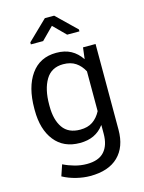

<svg xmlns="http://www.w3.org/2000/svg" viewBox="-140 -833 845 1128"><g transform="rotate(-15 283.0 -269.5)"><path d="M49.8 -254.9Q49.8 -384.8 104 -461.4Q158.2 -538.1 258.3 -538.1Q310.1 -538.1 347.2 -518.1Q384.3 -498 410.6 -458.5L419.4 -528.3H495.6V-6.8Q495.6 97.7 436.5 155.3Q377.4 212.9 266.1 212.9Q225.1 212.9 181.4 202.1Q137.7 191.4 100.1 170.9L123 103.5Q155.3 119.6 191.7 129.6Q228 139.6 265.1 139.6Q336.9 139.6 371.1 101.3Q405.3 63 405.3 -6.8V-58.1L403.8 -58.6Q378.4 -24.4 342.3 -7.3Q306.2 9.8 257.3 9.8Q158.7 9.8 104.2 -59.1Q49.8 -127.9 49.8 -244.6ZM140.1 -244.6Q140.1 -162.1 173.8 -113.8Q207.5 -65.4 279.3 -65.4Q325.2 -65.4 355.2 -85.7Q385.3 -106 405.3 -144V-386.2Q386.2 -422.4 356 -442.6Q325.7 -462.9 280.3 -462.9Q208.5 -462.9 174.3 -405.5Q140.1 -348.1 140.1 -254.9ZM423.3 -636.2V-624.5H348.6L275.4 -697.8L202.6 -624.5H127.9V-636.7L247.1 -752H303.7Z"/></g></svg>

Font: Roboto Web
Style: Regular
Weight: 400
Designer: Google
Version: Version 1.200310; 2013